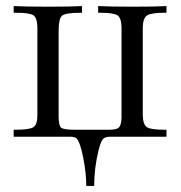

<svg xmlns="http://www.w3.org/2000/svg" viewBox="-20 -450 595 632"><path d="M25 0V-23H33Q77 -23 90 -31.5Q103 -40 103 -69V-362Q102 -392 89.5 -400Q77 -408 32 -408H25V-430Q64 -428 142 -428Q214 -428 250 -430V-408H246Q195 -408 184 -398Q173 -388 173 -349V-67Q173 -37 181 -30Q189 -23 223 -23H340Q364 -23 371.5 -30.5Q379 -38 380 -61V-362Q379 -392 366 -400Q353 -408 309 -408H303V-430Q342 -428 420 -428Q492 -428 528 -430V-408H522Q478 -408 464.5 -399.5Q451 -391 450 -362V-69Q451 -40 463.5 -31.5Q476 -23 520 -23H528V0H344Q326 0 319 7.5Q312 15 304 46Q290 105 290 162H264Q264 120 253.5 67Q243 14 230 4Q224 0 209 0Z"/></svg>

Font: CMU Serif
Style: Roman
Weight: 500
Version: Version 0.7.0